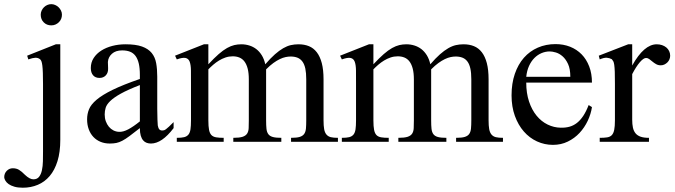

<svg xmlns="http://www.w3.org/2000/svg" viewBox="-97 -669 3185 906"><path d="M195.3 -599.6Q195.3 -589.4 191.7 -580.3Q188 -571.3 181.2 -564.5Q174.3 -557.6 165.3 -553.5Q156.2 -549.3 145 -549.3Q123.5 -549.3 109.4 -563.5Q95.2 -577.6 95.2 -599.6Q95.2 -609.9 99.4 -618.9Q103.5 -627.9 110.4 -634.8Q117.2 -641.6 126.2 -645.5Q135.3 -649.4 145 -649.4Q154.3 -649.4 163.3 -645.5Q172.4 -641.6 179.4 -634.8Q186.5 -627.9 190.9 -618.9Q195.3 -609.9 195.3 -599.6ZM187.5 -9.3Q187.5 48.8 174.3 91.3Q161.1 133.8 137.5 161.6Q113.8 189.5 81.3 203.1Q48.8 216.8 10.7 216.8Q-12.7 216.8 -29.3 211.9Q-45.9 207 -56.2 199.7Q-66.4 192.4 -71.5 183.6Q-76.7 174.8 -77.1 167.5Q-77.1 149.4 -65.2 137.2Q-53.2 125 -36.6 125Q-19.5 125 -7.1 132.6Q5.4 140.1 21 156.2Q43.5 177.2 60.5 177.2Q78.1 177.2 87.4 165.3Q96.7 153.3 100.8 134.3Q105 115.2 105.5 92Q106 68.8 106 45.9V-272.5Q106 -304.2 105.2 -325.2Q104.5 -346.2 102.8 -359.6Q101.1 -373 98.4 -379.9Q95.7 -386.7 91.8 -389.6Q82 -397 69.8 -396.5Q57.6 -396 36.6 -388.7L31.2 -406.2L166.5 -460H187.5Z M722.2 -64.5Q667 8.3 615.2 8.3Q604.5 8.3 595 4.9Q585.4 1.5 578.4 -6.8Q571.3 -15.1 567.1 -29.1Q563 -43 563 -64.5Q533.7 -41.5 514.4 -27.1Q495.1 -12.7 480.2 -4.9Q465.3 2.9 451.9 5.6Q438.5 8.3 420.9 8.3Q397 8.3 377.4 0.2Q357.9 -7.8 343.8 -22.7Q329.6 -37.6 321.8 -58.8Q314 -80.1 314 -106Q314 -130.9 323 -153.3Q332 -175.8 358.9 -198.5Q385.7 -221.2 434.6 -245.1Q483.4 -269 563 -296.4V-314.9Q563 -347.2 557.9 -369.1Q552.7 -391.1 542.5 -405Q532.2 -418.9 516.6 -425Q501 -431.2 479.5 -431.2Q448.7 -431.2 431.2 -415.3Q413.6 -399.4 412.1 -376.5L413.1 -347.2Q414.1 -326.2 402.6 -313.7Q391.1 -301.3 372.6 -301.3Q353 -301.3 342.3 -313.7Q331.5 -326.2 331.5 -348.1Q331.5 -374.5 345 -395.3Q358.4 -416 381.1 -430.4Q403.8 -444.8 433.3 -452.4Q462.9 -460 495.1 -460Q543.5 -460 573 -449.5Q602.5 -439 618.7 -419.2Q634.8 -399.4 639.9 -371.1Q645 -342.8 645 -307.6V-155.3Q645 -124 646 -104Q647 -84 647.5 -77.1Q649.9 -64 654.8 -58.6Q659.7 -53.2 668.9 -53.2Q673.3 -53.2 677.2 -54.4Q681.2 -55.7 686.5 -59.6Q691.9 -63.5 700.2 -71.3Q708.5 -79.1 722.2 -92.8ZM563 -267.6Q506.3 -245.6 473.4 -227.3Q440.4 -209 423.3 -192.4Q406.2 -175.8 401.6 -160.4Q397 -145 397 -128.9Q397 -111.3 402.3 -96.7Q407.7 -82 416.7 -71Q425.8 -60.1 438.2 -53.7Q450.7 -47.4 464.8 -46.9Q483.9 -45.9 508.1 -58.6Q532.2 -71.3 563 -96.2Z M1276.4 0V-18.6Q1302.7 -18.6 1317.1 -22.9Q1331.5 -27.3 1338.4 -37.1Q1345.2 -46.9 1346.7 -62.7Q1348.1 -78.6 1348.1 -101.1V-294.4Q1348.1 -324.7 1343.8 -345.2Q1339.4 -365.7 1330.1 -378.4Q1320.8 -391.1 1306.9 -396.7Q1293 -402.3 1274.4 -402.3Q1263.7 -402.3 1250.7 -399.7Q1237.8 -397 1223.4 -390.1Q1209 -383.3 1192.9 -371.6Q1176.8 -359.9 1158.7 -341.8V-101.1Q1158.7 -77.1 1160.4 -61.3Q1162.1 -45.4 1169.2 -35.9Q1176.3 -26.4 1190.7 -22.5Q1205.1 -18.6 1230.5 -18.6V0H1003.9V-18.6Q1032.2 -18.6 1047.4 -23.4Q1062.5 -28.3 1069.1 -38.6Q1075.7 -48.8 1076.4 -64.5Q1077.1 -80.1 1077.1 -101.1V-294.4Q1077.1 -324.2 1071.8 -345Q1066.4 -365.7 1056.6 -378.7Q1046.9 -391.6 1032.7 -397.5Q1018.6 -403.3 1001 -403.3Q983.4 -403.3 967 -397.7Q950.7 -392.1 936.3 -383.3Q921.9 -374.5 909.2 -363.5Q896.5 -352.5 886.2 -341.8V-101.1Q886.2 -72.8 889.4 -56.4Q892.6 -40 900.6 -31.7Q908.7 -23.4 922.9 -21Q937 -18.6 958.5 -18.6V0H737.3V-18.6Q758.8 -18.6 771.7 -21.7Q784.7 -24.9 792 -33.7Q799.3 -42.5 801.8 -58.6Q804.2 -74.7 804.2 -101.1V-272.5Q804.2 -309.6 804 -336.2Q803.7 -362.8 798.1 -377.7Q792.5 -392.6 778.6 -395.5Q764.6 -398.4 737.3 -388.7L729 -406.2L865.2 -460H886.2V-365.7Q913.6 -395 934.8 -413.6Q956.1 -432.1 974.4 -442.4Q992.7 -452.6 1008.8 -456.3Q1024.9 -460 1041.5 -460Q1061.5 -460 1079.6 -454.3Q1097.7 -448.7 1112.5 -437.3Q1127.4 -425.8 1138.4 -408Q1149.4 -390.1 1154.8 -365.7Q1179.7 -394.5 1200.2 -412.6Q1220.7 -430.7 1239.3 -441.4Q1257.8 -452.1 1275.4 -456.1Q1293 -460 1311.5 -460Q1338.9 -460 1360.6 -451.2Q1382.3 -442.4 1397.7 -422.6Q1413.1 -402.8 1421.4 -371.3Q1429.7 -339.8 1429.7 -294.4V-101.1Q1429.7 -75.7 1432.6 -59.6Q1435.5 -43.5 1443.4 -34.2Q1451.2 -24.9 1464.1 -21.7Q1477.1 -18.6 1497.6 -18.6V0Z M2055.2 0V-18.6Q2081.5 -18.6 2095.9 -22.9Q2110.4 -27.3 2117.2 -37.1Q2124 -46.9 2125.5 -62.7Q2127 -78.6 2127 -101.1V-294.4Q2127 -324.7 2122.6 -345.2Q2118.2 -365.7 2108.9 -378.4Q2099.6 -391.1 2085.7 -396.7Q2071.8 -402.3 2053.2 -402.3Q2042.5 -402.3 2029.5 -399.7Q2016.6 -397 2002.2 -390.1Q1987.8 -383.3 1971.7 -371.6Q1955.6 -359.9 1937.5 -341.8V-101.1Q1937.5 -77.1 1939.2 -61.3Q1940.9 -45.4 1948 -35.9Q1955.1 -26.4 1969.5 -22.5Q1983.9 -18.6 2009.3 -18.6V0H1782.7V-18.6Q1811 -18.6 1826.2 -23.4Q1841.3 -28.3 1847.9 -38.6Q1854.5 -48.8 1855.2 -64.5Q1856 -80.1 1856 -101.1V-294.4Q1856 -324.2 1850.6 -345Q1845.2 -365.7 1835.4 -378.7Q1825.7 -391.6 1811.5 -397.5Q1797.4 -403.3 1779.8 -403.3Q1762.2 -403.3 1745.8 -397.7Q1729.5 -392.1 1715.1 -383.3Q1700.7 -374.5 1688 -363.5Q1675.3 -352.5 1665 -341.8V-101.1Q1665 -72.8 1668.2 -56.4Q1671.4 -40 1679.4 -31.7Q1687.5 -23.4 1701.7 -21Q1715.8 -18.6 1737.3 -18.6V0H1516.1V-18.6Q1537.6 -18.6 1550.5 -21.7Q1563.5 -24.9 1570.8 -33.7Q1578.1 -42.5 1580.6 -58.6Q1583 -74.7 1583 -101.1V-272.5Q1583 -309.6 1582.8 -336.2Q1582.5 -362.8 1576.9 -377.7Q1571.3 -392.6 1557.4 -395.5Q1543.5 -398.4 1516.1 -388.7L1507.8 -406.2L1644 -460H1665V-365.7Q1692.4 -395 1713.6 -413.6Q1734.9 -432.1 1753.2 -442.4Q1771.5 -452.6 1787.6 -456.3Q1803.7 -460 1820.3 -460Q1840.3 -460 1858.4 -454.3Q1876.5 -448.7 1891.4 -437.3Q1906.2 -425.8 1917.2 -408Q1928.2 -390.1 1933.6 -365.7Q1958.5 -394.5 1979 -412.6Q1999.5 -430.7 2018.1 -441.4Q2036.6 -452.1 2054.2 -456.1Q2071.8 -460 2090.3 -460Q2117.7 -460 2139.4 -451.2Q2161.1 -442.4 2176.5 -422.6Q2191.9 -402.8 2200.2 -371.3Q2208.5 -339.8 2208.5 -294.4V-101.1Q2208.5 -75.7 2211.4 -59.6Q2214.4 -43.5 2222.2 -34.2Q2230 -24.9 2242.9 -21.7Q2255.9 -18.6 2276.4 -18.6V0Z M2696.3 -163.6Q2691.4 -130.9 2676.3 -98.9Q2661.1 -66.9 2637.7 -41.7Q2614.3 -16.6 2582.5 -1Q2550.8 14.6 2512.2 14.6Q2472.7 14.6 2437 -1.7Q2401.4 -18.1 2374.8 -48.6Q2348.1 -79.1 2332.5 -122.3Q2316.9 -165.5 2316.9 -218.8Q2316.9 -275.4 2332.3 -320.3Q2347.7 -365.2 2375.2 -396.5Q2402.8 -427.7 2440.9 -444.3Q2479 -460.9 2524.4 -460.9Q2561.5 -460.9 2593 -448.5Q2624.5 -436 2647.5 -412.6Q2670.4 -389.2 2683.3 -355.5Q2696.3 -321.8 2696.3 -279.3H2386.2Q2386.2 -229.5 2399.4 -189.9Q2412.6 -150.4 2435.1 -123Q2457.5 -95.7 2487.1 -81.3Q2516.6 -66.9 2549.3 -66.4Q2571.3 -65.9 2590.1 -71Q2608.9 -76.2 2625 -88.6Q2641.1 -101.1 2655 -121.8Q2668.9 -142.6 2680.7 -173.3ZM2594.2 -306.6Q2594.2 -343.8 2583.5 -366.9Q2572.8 -390.1 2557.6 -403.3Q2542.5 -416.5 2525.9 -421.4Q2509.3 -426.3 2497.1 -426.3Q2477.5 -426.3 2458.7 -418.5Q2439.9 -410.6 2424.8 -395.5Q2409.7 -380.4 2399.4 -357.9Q2389.2 -335.4 2386.2 -306.6Z M3065.4 -406.2Q3065.4 -397.5 3062 -389.2Q3058.6 -380.9 3052.5 -374.8Q3046.4 -368.7 3038.3 -364.7Q3030.3 -360.8 3021 -360.8Q3008.8 -360.8 2999.3 -366.2Q2989.7 -371.6 2981.9 -378.2Q2974.1 -384.8 2966.8 -390.1Q2959.5 -395.5 2951.7 -395.5Q2939.5 -395.5 2922.1 -375.2Q2904.8 -355 2886.2 -319.3V-104Q2886.2 -83 2889.6 -66.9Q2893.1 -50.8 2901.9 -40Q2910.6 -29.3 2926 -23.9Q2941.4 -18.6 2965.3 -18.6V0H2732.9V-18.6Q2753.9 -18.6 2767.8 -20.8Q2781.7 -22.9 2789.8 -31.2Q2797.9 -39.6 2801.3 -56.2Q2804.7 -72.8 2804.7 -101.1V-274.4Q2804.7 -309.6 2804 -330.3Q2803.2 -351.1 2801.5 -362.8Q2799.8 -374.5 2796.9 -379.9Q2793.9 -385.3 2790 -389.6Q2779.3 -395.5 2766.4 -396.5Q2753.4 -397.5 2732.9 -388.7L2728.5 -406.2L2867.2 -460H2886.2V-359.9Q2941.9 -460 3002 -460Q3015.1 -460 3026.9 -456.1Q3038.6 -452.1 3047.1 -445.1Q3055.7 -438 3060.5 -428Q3065.4 -418 3065.4 -406.2Z"/></svg>

Font: Doulos SIL Viet
Style: Regular
Weight: 400
Designer: Walt Agee, Victor Gaultney, Peter Martin, Debbi Hosken, Becca Hirsbrunner
Foundry: SIL International
Version: Version 5.000